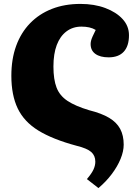

<svg xmlns="http://www.w3.org/2000/svg" viewBox="-20 -735 716 981"><path d="M483 226 424 180Q448 152 457.5 131.5Q467 111 467 91Q467 60 446 41.5Q425 23 372 10Q249 -23 176 -68Q103 -113 70.5 -181Q38 -249 38 -348Q38 -433 62.5 -500.5Q87 -568 133.5 -616Q180 -664 245 -689.5Q310 -715 391 -715Q462 -715 518 -694Q574 -673 606.5 -637.5Q639 -602 639 -555Q639 -500 612.5 -471Q586 -442 535 -442Q492 -442 467.5 -459.5Q443 -477 443 -510Q443 -517 445 -526Q447 -535 453 -548.5Q459 -562 469 -582Q454 -591 436 -595Q418 -599 396 -599Q352 -599 319.5 -574.5Q287 -550 270 -505Q253 -460 253 -395Q253 -329 269 -287.5Q285 -246 325 -219.5Q365 -193 435 -172Q499 -156 537.5 -133Q576 -110 594 -76.5Q612 -43 612 4Q612 38 596 77Q580 116 551 154.5Q522 193 483 226Z"/></svg>

Font: Literata ExtraBold
Style: Regular
Weight: 800
Designer: Latin by Veronika Burian and Jose Scaglione. Greek by Irene Vlachou. Cyrillic by Vera Evstafieva.
Foundry: TypeTogether
Version: Version 3.103;gftools[0.9.29]